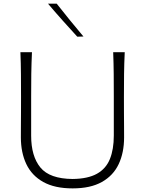

<svg xmlns="http://www.w3.org/2000/svg" viewBox="-20 -1017 791 1047"><path d="M376 10.3Q473.6 10.3 535.6 -24.7Q597.7 -59.6 627.2 -122.1Q656.7 -184.6 656.7 -268.1Q656.7 -290 656.5 -325Q656.2 -359.9 656 -402.1Q655.8 -444.3 655.8 -488.3Q655.8 -556.2 656.5 -613.3Q657.2 -670.4 660.2 -732.4H597.2Q599.6 -670.4 600.1 -613.3Q600.6 -556.2 600.6 -488.3V-277.8Q600.6 -202.6 579.3 -149.9Q558.1 -97.2 508.8 -69.6Q459.5 -42 376 -41Q251 -42 200.4 -103.5Q149.9 -165 149.9 -276.9V-488.3Q149.9 -556.2 150.6 -613.3Q151.4 -670.4 154.3 -732.4H91.3Q93.8 -670.4 94.2 -613.3Q94.7 -556.2 94.7 -488.3Q94.7 -444.3 94.5 -402.1Q94.2 -359.9 94 -325Q93.8 -290 93.8 -268.1Q93.8 -185.1 123.5 -122.3Q153.3 -59.6 215.8 -24.7Q278.3 10.3 376 10.3ZM401.4 -816.9 435.1 -817.9Q397.5 -862.8 360.6 -907.7Q323.7 -952.6 289.1 -997.1H241.7Q280.3 -951.2 320.3 -906.5Q360.4 -861.8 401.4 -816.9Z"/></svg>

Font: Pinar VF
Style: Regular
Weight: 300
Designer: Amin Abedi
Version: Version 2.000